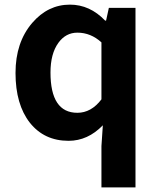

<svg xmlns="http://www.w3.org/2000/svg" viewBox="-20 -594 684 829"><path d="M418 37 424 -53Q359 14 276 14Q171 14 109 -64Q47 -143 47 -279Q47 -411 119 -495Q187 -574 282 -574Q368 -574 434 -505H438L450 -560H565V215H418ZM418 -165V-411Q372 -453 314 -453Q264 -453 232 -409Q198 -362 198 -281Q198 -107 314 -107Q374 -107 418 -165Z"/></svg>

Font: KaiGen Gothic SC Bold
Style: Bold
Weight: 700
Designer: Ryoko NISHIZUKA Ë•øÂ°öÊ∂ºÂ≠ê (kana & ideographs); Paul D. Hunt (Latin, Greek & Cyrillic); Wenlong ZHANG Âº†ÊñáÈæô (bopom
Version: Version 1.001 October 10, 2014